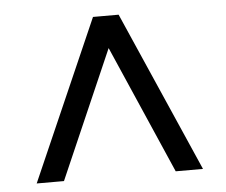

<svg xmlns="http://www.w3.org/2000/svg" viewBox="-42 -675 684 582"><g transform="rotate(-5 300.0 -384.0)"><path d="M47 -140 261 -628H339L553 -140H470L289 -555H311L130 -140Z"/></g></svg>

Font: Nunito Sans 9pt SemiBold
Style: Regular
Weight: 600
Version: Version 3.101;gftools[0.9.27]